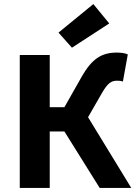

<svg xmlns="http://www.w3.org/2000/svg" viewBox="-20 -922 664 942"><path d="M77 0H224V-277H296L469 0H624L412 -347L481 -467C508 -513 525 -526 554 -526C560 -526 572 -526 583 -522L607 -655C593 -662 571 -664 553 -664C479 -664 431 -634 381 -546L296 -396H224V-652H77ZM333 -688 516 -807 438 -902 267 -762Z"/></svg>

Font: Giro Sans Regular
Style: Bold
Weight: 700
Designer: Paul D. Hunt
Foundry: Adobe Systems Incorporated
Version: Version 1.000;PS 1.0;hotconv 1.0.88;makeotf.lib2.5.647800